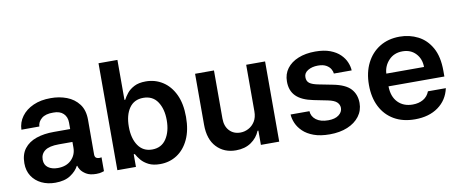

<svg xmlns="http://www.w3.org/2000/svg" viewBox="-65 -1001 3085 1286"><g transform="rotate(-10 1477.5 -358.0)"><path d="M223.4 10.7Q171.5 10.7 130.1 -9.2Q88.8 -29.1 64.8 -65.9Q40.8 -102.6 40.8 -153.4Q40.8 -214.1 70.3 -252.3Q99.8 -290.5 152.2 -308.6Q204.5 -326.7 273.1 -326.3H382.8V-370.7Q382.8 -408.7 358.8 -432Q334.9 -455.3 289.8 -454.5Q237.6 -455.3 210.8 -432.9Q183.9 -410.5 182.5 -378.9L60.4 -378.6Q62.1 -428.6 91.1 -468Q120 -507.5 171.2 -530.4Q222.3 -553.3 289.8 -552.9Q347.7 -553.3 398.3 -534.1Q448.9 -514.9 480.3 -473.5Q511.7 -432.2 511.4 -365.4L511 -130.7Q511 -110.1 525.2 -104.8Q539.4 -99.4 554.7 -103.3H556.8V-9.2Q554.3 -9.2 541.4 -4.6Q528.4 0 503.2 0Q460.6 0 435.4 -15.4Q410.2 -30.9 399 -48.8Q387.8 -66.8 387.8 -74.6V-75.3H383.5Q366.5 -41.9 327.1 -15.6Q287.6 10.7 223.4 10.7ZM256.4 -83.5Q314.6 -83.5 348.7 -116.8Q382.8 -150.2 382.8 -200.3V-238.6H289.8Q224.8 -238.6 195.3 -216.6Q165.8 -194.6 165.8 -155.9Q165.8 -120.4 191.1 -101.9Q216.3 -83.5 256.4 -83.5Z M646.3 0V-727.3H774.9V-455.3H780.2Q790.1 -475.1 808.1 -497.7Q826 -520.2 857.1 -536.4Q888.1 -552.6 936.1 -552.6Q999.3 -552.6 1050.2 -520.2Q1101.2 -487.9 1131.2 -425.4Q1161.2 -362.9 1161.2 -272Q1161.2 -182.2 1131.7 -119.3Q1102.3 -56.5 1051.5 -23.4Q1000.7 9.6 936.4 9.6Q889.6 9.6 858.7 -6Q827.8 -21.7 809.1 -43.9Q790.5 -66.1 780.2 -85.9H772.7V0ZM772.4 -272.7Q772.4 -193.5 805.8 -144.7Q839.1 -95.9 900.6 -95.9Q964.1 -95.9 997.2 -146Q1030.2 -196 1030.2 -272.7Q1030.2 -349.1 997.5 -398.1Q964.8 -447.1 900.6 -447.1Q838.4 -447.1 805.4 -399.7Q772.4 -352.3 772.4 -272.7Z M1618.6 -229.4V-545.5H1747.2V0H1622.5V-96.9H1616.8Q1598.4 -51.1 1556.3 -22Q1514.2 7.1 1452.8 7.1Q1372.5 7.1 1321.7 -46.3Q1271 -99.8 1271 -198.2V-545.5H1399.5V-218Q1399.5 -166.2 1427.9 -135.7Q1456.3 -105.1 1502.5 -105.1Q1530.9 -105.1 1557.5 -119Q1584.2 -132.8 1601.4 -160.3Q1618.6 -187.9 1618.6 -229.4Z M2307.9 -385.7H2186.8Q2186.1 -399.1 2176.8 -415.8Q2167.6 -432.5 2146.7 -444.6Q2125.7 -456.7 2090.2 -456.7Q2050.1 -456.7 2022.2 -439.8Q1994.3 -422.9 1994.7 -394.9Q1994.3 -367.2 2012.8 -353.5Q2031.2 -339.8 2073.2 -331.7L2168.7 -312.9Q2252.1 -296.5 2286.9 -258.5Q2321.7 -220.5 2322.1 -162.3Q2322.1 -110.8 2292.6 -71.7Q2263.1 -32.7 2210.9 -11Q2158.7 10.7 2090.2 10.7Q2026.3 10.7 1981.7 -5.7Q1937.1 -22 1909.4 -48.7Q1881.7 -75.3 1868.4 -106.2Q1855.1 -137.1 1853.7 -165.8H1981.9Q1983.7 -129.6 2013.7 -106.7Q2043.7 -83.8 2095.9 -83.8Q2142 -83.8 2167.6 -103.2Q2193.2 -122.5 2193.5 -150.6Q2193.2 -173.7 2176.3 -190Q2159.4 -206.3 2116.8 -215.2L2021.3 -234.4Q1942.5 -250 1905 -287.5Q1867.5 -324.9 1867.9 -387.8Q1867.9 -438.2 1895.6 -475.1Q1923.3 -512.1 1973 -532.3Q2022.7 -552.6 2088.4 -552.6Q2148.4 -552.6 2190 -536.8Q2231.5 -521 2257.1 -495.7Q2282.7 -470.5 2294.7 -441.4Q2306.8 -412.3 2307.9 -385.7Z M2669.7 10.7Q2587.7 10.7 2528.2 -23.8Q2468.8 -58.2 2436.8 -121.1Q2404.8 -183.9 2404.8 -269.5Q2404.8 -353.7 2436.8 -417.4Q2468.8 -481.2 2526.8 -516.9Q2584.9 -552.6 2663 -552.6Q2730.1 -552.6 2786.9 -523.6Q2843.8 -494.7 2878 -433.8Q2912.3 -372.9 2912.3 -277V-237.6H2532.3Q2533.4 -167.6 2571.2 -128.6Q2609 -89.5 2671.5 -89.5Q2713.1 -89.5 2743.3 -107.1Q2773.4 -124.6 2786.6 -159.1H2908.4Q2891 -79.9 2828.1 -34.6Q2765.3 10.7 2669.7 10.7ZM2532.7 -324.2H2789.1Q2788.7 -380 2754.4 -416.2Q2720.2 -452.4 2664.8 -452.4Q2607.2 -452.4 2571.4 -414.4Q2535.5 -376.4 2532.7 -324.2Z"/></g></svg>

Font: Inter Zeller Semi Bold
Style: Regular
Weight: 600
Designer: Rasmus Andersson; Joe Bland
Foundry: zeller
Version: Version 3.015;git-dec3a8cb1